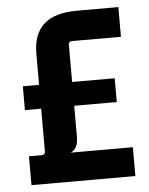

<svg xmlns="http://www.w3.org/2000/svg" viewBox="-47 -644 531 683"><g transform="rotate(-5 218.5 -302.0)"><path d="M409 0H38V-103H83Q96 -103 96 -116V-268H38V-353H96V-465Q96 -604 252 -604H401V-498H226Q214 -498 214 -486V-353H366V-268H214V-157Q214 -114 187 -103H409Z"/></g></svg>

Font: Gemunu Libre
Style: Bold
Weight: 700
Designer: Puspanada Ekanayake, Sola Matas, Pathum Egodawatta, Kosala Senevirathne
Foundry: mooniak
Version: Version 1.100